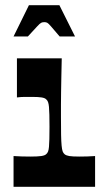

<svg xmlns="http://www.w3.org/2000/svg" viewBox="-20 -717 405 737"><path d="M32 0V-118Q48 -117 63.5 -116.5Q79 -116 96 -116Q124 -116 138 -118Q152 -120 157 -125Q162 -129 164.5 -135.5Q167 -142 168 -153.5Q169 -165 169.5 -183.5Q170 -202 170 -230Q170 -257 169.5 -276Q169 -295 168 -306.5Q167 -318 164.5 -325Q162 -332 157 -336Q152 -341 139.5 -343Q127 -345 104 -345Q88 -345 74.5 -345Q61 -345 45 -343V-493H217Q216 -454 215.5 -422.5Q215 -391 214.5 -365Q214 -339 214 -315.5Q214 -292 214 -269Q214 -226 214.5 -199.5Q215 -173 216.5 -158Q218 -143 220.5 -136Q223 -129 228 -125Q234 -120 246 -118Q258 -116 286 -116Q301 -116 315.5 -116.5Q330 -117 345 -118V0ZM32 -577 91 -697H208L268 -577H209Q186 -604 176 -615.5Q166 -627 161.5 -629.5Q157 -632 150 -632Q143 -632 138 -629.5Q133 -627 122.5 -615.5Q112 -604 87 -577Z"/></svg>

Font: Ojuju
Style: Bold
Weight: 700
Designer: Chisaokwu Joboson, Mirko Velimirovic
Foundry: Udi Foundry
Version: Version 1.000